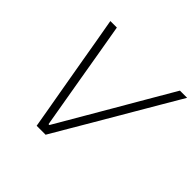

<svg xmlns="http://www.w3.org/2000/svg" viewBox="-172 -899 1085 1085"><g transform="rotate(45 371.0 -356.5)"><path d="M252.5 0Q243.5 -53 232.8 -114.5Q222 -176 213 -227L174.5 -448.5Q165 -505.5 152.5 -577Q140 -648.5 128.5 -713H180.5Q195 -630.5 210.5 -539.2Q226 -448 240 -365.5L293.5 -54H300.5L483 -367Q530.5 -449 582.5 -538.2Q634.5 -627.5 684.5 -713H742Q704.5 -649 663 -578.5Q621.5 -507.5 587.5 -449.5L457 -226.5Q428 -177 392 -116Q356 -54.5 324 0Z"/></g></svg>

Font: Heraclito ExtraLight
Style: Italic
Weight: 200
Italic angle: -12°
Designer: Kostas Bartsokas (font) & Cristiano Sobral (main changes)
Foundry: Kostas Bartsokas (font) & Cristiano Sobral (main changes)
Version: Version 1.00;July 8, 2020;FontCreator 13.0.0.2655 64-bit